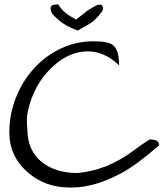

<svg xmlns="http://www.w3.org/2000/svg" viewBox="-20 -833 748 854"><path d="M509.8 -542Q446.3 -604.5 369.1 -604.5Q295.9 -604.5 228.5 -548.8Q143.6 -478.5 111.3 -367.2Q99.6 -327.1 99.6 -300.8Q99.6 -274.4 101.6 -259.8Q101.6 -163.1 167 -111.3Q228.5 -63.5 324.2 -63.5Q455.1 -74.2 575.2 -164.1Q608.4 -189.5 645.5 -212.9Q659.2 -212.9 673.3 -209Q687.5 -205.1 687.5 -186.5Q590.8 -102.5 524.4 -65.4Q401.4 1 301.8 1Q294.9 1 289.1 1Q180.7 1 103.5 -66.4Q21.5 -137.7 21.5 -244.1Q21.5 -324.2 50.3 -397.5Q79.1 -470.7 129.4 -526.9Q179.7 -583 248.5 -616.2Q317.4 -649.4 396.5 -649.4Q463.9 -649.4 484.4 -630.9Q509.8 -608.4 509.8 -542ZM239.3 -813.5Q250 -794.9 266.1 -780.3Q282.2 -765.6 318.4 -746.1Q344.7 -765.6 354.5 -773.9Q364.3 -782.2 369.6 -786.1Q375 -790 381.3 -793.5Q387.7 -796.9 406.2 -807.6Q426.8 -817.4 434.6 -807.6Q438.5 -802.7 438.5 -796.4Q438.5 -790 433.6 -781.2Q405.3 -745.1 387.7 -733.4Q365.2 -717.8 325.2 -697.3Q275.4 -715.8 249 -737.3Q222.7 -758.8 213.9 -770.5Q205.1 -782.2 205.1 -794.9Q205.1 -807.6 214.8 -810.5Q224.6 -813.5 239.3 -813.5Z"/></svg>

Font: Architects Daughter
Style: Regular
Weight: 400
Designer: Kimberly Geswein
Foundry: Kimberly Geswein
Version: Version 1.003 2010